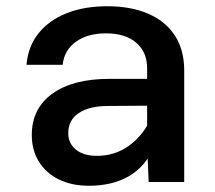

<svg xmlns="http://www.w3.org/2000/svg" viewBox="-20 -584 690 616"><path d="M457 0 452 -117V-365Q452 -417 417 -447Q382 -477 320 -477Q261 -477 223.5 -450Q186 -423 181 -376H65Q70 -435 103.5 -477Q137 -519 193.5 -541.5Q250 -564 324 -564Q400 -564 455.5 -540Q511 -516 541 -470Q571 -424 571 -358V0ZM265 12Q211 12 169.5 -8Q128 -28 105 -65Q82 -102 82 -151Q82 -236 148 -283.5Q214 -331 331 -331H466V-245L327 -244Q267 -244 233 -221.5Q199 -199 199 -157Q199 -124 223.5 -104Q248 -84 291 -84Q346 -84 389.5 -113.5Q433 -143 460 -195L473 -111Q447 -50 394 -19Q341 12 265 12Z"/></svg>

Font: Azeret Mono Medium
Style: Regular
Weight: 500
Designer: Martin Vácha
Foundry: Displaay
Version: Version 1.002